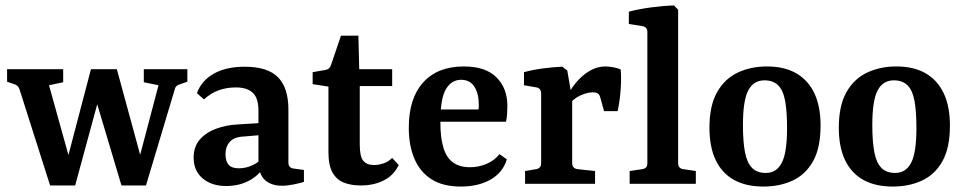

<svg xmlns="http://www.w3.org/2000/svg" viewBox="-20 -675 3542 705"><path d="M562 -362 508 -373V-421H668V-375L642 -366Q635 -364 629.5 -360Q624 -356 622 -348L516 6H465ZM235 6H164L51 -349Q46 -362 32 -366L6 -375V-421H212V-373L160 -362L249 -42ZM335 -421H409L512 -43L498 6H426L315 -366ZM256 6H202L314 -421H372Z M810 8Q757 8 724 -20Q691 -48 691 -96Q691 -137 714 -163Q737 -189 774 -202.5Q811 -216 852 -218L948 -224V-180L879 -174Q841 -173 824.5 -155Q808 -137 808 -109Q808 -83 819.5 -70Q831 -57 857 -57Q883 -57 907.5 -68.5Q932 -80 946 -98L956 -73Q936 -35 898 -13.5Q860 8 810 8ZM703 -333Q720 -379 765 -404.5Q810 -430 879 -430Q963 -430 1001 -391Q1039 -352 1039 -273V-78Q1039 -58 1059 -56L1096 -51V-7Q1083 -3 1059.5 2Q1036 7 1016 7Q980 7 957.5 -10Q935 -27 929 -66V-268Q929 -316 907.5 -335Q886 -354 846 -354Q812 -354 783 -343.5Q754 -333 729 -310Z M1186 -357 1128 -366V-410L1174 -418Q1184 -420 1188.5 -424.5Q1193 -429 1196 -438L1232 -544H1296L1299 -421H1420V-359H1301V-144Q1301 -100 1314 -84.5Q1327 -69 1353 -69Q1370 -69 1388 -75Q1406 -81 1420 -95L1444 -69Q1426 -31 1389 -12.5Q1352 6 1305 6Q1269 6 1242.5 -4.5Q1216 -15 1201 -41.5Q1186 -68 1186 -116Z M1481 -206Q1481 -314 1534 -372.5Q1587 -431 1683 -431Q1763 -431 1803 -391Q1843 -351 1843 -286Q1843 -272 1842 -256.5Q1841 -241 1838 -228H1560V-273H1737Q1738 -278 1738 -282Q1738 -286 1738 -292Q1738 -331 1722 -356.5Q1706 -382 1673 -382Q1638 -382 1617.5 -348Q1597 -314 1597 -227Q1597 -168 1608.5 -131.5Q1620 -95 1644 -78Q1668 -61 1706 -61Q1737 -61 1766 -73Q1795 -85 1814 -109L1841 -90Q1827 -42 1782 -16Q1737 10 1672 10Q1606 10 1564 -17Q1522 -44 1501.5 -92.5Q1481 -141 1481 -206Z M2056 -309Q2072 -344 2095 -371.5Q2118 -399 2145.5 -415Q2173 -431 2203 -431Q2215 -431 2232 -428Q2249 -425 2259 -420Q2262 -389 2259 -347Q2256 -305 2248 -267H2198L2185 -314Q2182 -327 2175.5 -331.5Q2169 -336 2157 -336Q2137 -336 2112 -325Q2087 -314 2065 -288ZM2081 -311V-76Q2081 -57 2100 -54L2165 -47V0H1908V-47L1949 -54Q1967 -57 1967 -76V-331Q1967 -351 1950 -354L1904 -362V-410Q1937 -419 1975 -424Q2013 -429 2045 -430L2063 -416Z M2470 -76Q2470 -57 2488 -54L2535 -47V0H2292V-47L2339 -54Q2357 -57 2357 -75V-558Q2357 -576 2339 -579L2289 -587V-632Q2326 -642 2372 -648Q2418 -654 2455 -655L2470 -639Z M2870 -205Q2870 -265 2863 -304Q2856 -343 2837.5 -361.5Q2819 -380 2787 -380Q2747 -380 2727.5 -343Q2708 -306 2708 -216Q2708 -155 2715.5 -116Q2723 -77 2741.5 -58.5Q2760 -40 2792 -40Q2831 -40 2850.5 -77Q2870 -114 2870 -205ZM2585 -206Q2585 -287 2613 -336.5Q2641 -386 2689 -408.5Q2737 -431 2796 -431Q2860 -431 2903.5 -406Q2947 -381 2970 -333Q2993 -285 2993 -214Q2993 -132 2965.5 -83Q2938 -34 2890.5 -12Q2843 10 2783 10Q2719 10 2675 -14.5Q2631 -39 2608 -87Q2585 -135 2585 -206Z M3345 -205Q3345 -265 3338 -304Q3331 -343 3312.5 -361.5Q3294 -380 3262 -380Q3222 -380 3202.5 -343Q3183 -306 3183 -216Q3183 -155 3190.5 -116Q3198 -77 3216.5 -58.5Q3235 -40 3267 -40Q3306 -40 3325.5 -77Q3345 -114 3345 -205ZM3060 -206Q3060 -287 3088 -336.5Q3116 -386 3164 -408.5Q3212 -431 3271 -431Q3335 -431 3378.5 -406Q3422 -381 3445 -333Q3468 -285 3468 -214Q3468 -132 3440.5 -83Q3413 -34 3365.5 -12Q3318 10 3258 10Q3194 10 3150 -14.5Q3106 -39 3083 -87Q3060 -135 3060 -206Z"/></svg>

Font: Yrsa SemiBold
Style: Regular
Weight: 600
Version: Version 2.004